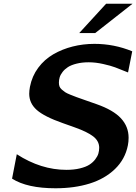

<svg xmlns="http://www.w3.org/2000/svg" viewBox="-20 -987 733 1033"><path d="M692.9 -966.8 492.2 -809.1H406.2L550.8 -966.8ZM296.9 -542.5Q296.9 -531.2 300 -522.2Q303.2 -513.2 312.7 -504.9Q322.3 -496.6 330.6 -491Q338.9 -485.4 358.9 -477.3Q378.9 -469.2 392.1 -464.4Q405.3 -459.5 435.1 -449.2L499 -426.8Q589.8 -395 630.9 -350.3Q671.9 -305.7 671.9 -246.1Q671.9 -224.1 668 -205.1Q653.3 -130.4 598.6 -77.6Q543.9 -24.9 462.4 0.5Q380.9 25.9 278.8 25.9Q126 25.9 44.9 -25.9L70.3 -157.2Q200.2 -73.2 337.4 -73.2Q378.4 -73.2 410.4 -81.1Q442.4 -88.9 461.2 -101.1Q480 -113.3 492.4 -129.6Q504.9 -146 509.3 -161.1Q513.7 -176.3 513.7 -191.9Q513.7 -228 481.7 -252.9Q449.7 -277.8 381.8 -301.8L318.8 -324.2Q218.3 -359.4 177.7 -395.5Q137.2 -431.6 137.2 -482.4Q137.2 -499 141.1 -520Q152.3 -577.6 185.8 -622.6Q219.2 -667.5 267.1 -695.1Q314.9 -722.7 371.1 -736.8Q427.2 -751 487.8 -751Q594.7 -751 691.4 -710.9L668.9 -597.2Q623 -615.7 599.9 -624.5Q576.7 -633.3 535.4 -642.6Q494.1 -651.9 457.5 -651.9Q420.9 -651.9 391.8 -644.5Q362.8 -637.2 345.5 -626Q328.1 -614.7 316.7 -599.9Q305.2 -585 301 -570.8Q296.9 -556.6 296.9 -542.5Z"/></svg>

Font: Aurulent Sans
Style: BoldItalic
Weight: 700
Italic angle: -11°
Version: Version 2007.05.04